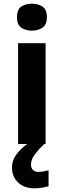

<svg xmlns="http://www.w3.org/2000/svg" viewBox="-20 -780 345 1040"><path d="M153 -760Q186 -760 210 -744.5Q234 -729 234 -687Q234 -646 210 -630Q186 -614 153 -614Q119 -614 95.5 -630Q72 -646 72 -687Q72 -729 95.5 -744.5Q119 -760 153 -760ZM227 -546V0H78V-546ZM148 111Q148 131 159 141Q170 151 187 151Q203 151 218 148Q233 145 243 142V229Q227 233 209 236.5Q191 240 167 240Q111 240 78 208.5Q45 177 45 128Q45 84 77 46Q109 8 155 -17L220 0Q186 32 167 58.5Q148 85 148 111Z"/></svg>

Font: Noto Sans Ethiopic
Style: Bold
Weight: 700
Designer: Monotype Design Team
Foundry: Monotype Imaging Inc.
Version: Version 2.102; ttfautohint (v1.8.4.7-5d5b)